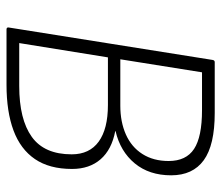

<svg xmlns="http://www.w3.org/2000/svg" viewBox="-66 -630 695 604"><g transform="rotate(90 282.0 -327.5)"><path d="M72 0Q65 0 66 -7L168 -648Q169 -655 175 -655H335Q436 -655 483.5 -620.5Q531 -586 531 -518Q531 -449 493.5 -403.5Q456 -358 392 -343V-342Q450 -331 480.5 -296Q511 -261 511 -206Q511 -135 480 -89.5Q449 -44 390 -22Q331 0 246 0ZM115 -40H250Q355 -40 410 -79.5Q465 -119 465 -205Q465 -261 425 -290Q385 -319 310 -319H160ZM166 -358H312Q363 -358 402.5 -375.5Q442 -393 464 -427.5Q486 -462 486 -510Q486 -565 448 -590Q410 -615 326 -615H207Z"/></g></svg>

Font: Sofia Sans ExtraLight
Style: Italic
Weight: 250
Italic angle: -9°
Version: Version 4.100-B